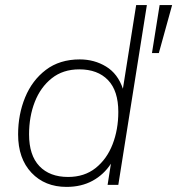

<svg xmlns="http://www.w3.org/2000/svg" viewBox="-20 -725 695 753"><path d="M241 8Q156 8 103.5 -47.5Q51 -103 51 -198Q51 -276 78.5 -343Q106 -410 160 -451Q214 -492 293 -492Q350 -492 396 -464Q442 -436 462 -377L514 -705H556L444 0H402L415 -83Q387 -40 343 -16Q299 8 241 8ZM247 -31Q311 -31 355 -66Q399 -101 421.5 -159Q444 -217 444 -286Q444 -369 403.5 -411Q363 -453 291 -453Q227 -453 183 -418Q139 -383 116.5 -325.5Q94 -268 94 -198Q94 -116 134.5 -73.5Q175 -31 247 -31ZM576 -517 606 -705H655L603 -517Z"/></svg>

Font: Nunito Sans ExtraLight
Style: Italic
Weight: 200
Italic angle: -9°
Designer: Vernon Adams
Foundry: Vernon Adams
Version: Version 3.006; ttfautohint (v1.8.3)